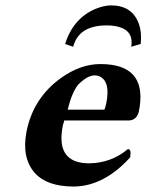

<svg xmlns="http://www.w3.org/2000/svg" viewBox="-20 -681 542 711"><path d="M465.8 -507.8Q477.5 -575.2 399.9 -585.4Q387.7 -586.9 375 -586.9Q274.9 -586.9 252.4 -512.7Q251.5 -509.8 251 -507.8L221.2 -518.1Q250.5 -612.3 333 -647.9Q363.8 -660.6 390.6 -661.1Q468.8 -661.1 493.7 -594.2Q505.9 -560.1 501 -518.1ZM230.5 -274.9H366.2Q368.7 -277.8 373 -295.9Q390.6 -379.4 348.1 -398.4Q339.8 -401.9 331.5 -401.9Q307.1 -401.9 278.8 -376.5Q273.9 -371.6 270 -368.2Q246.6 -339.8 230.5 -274.9ZM453.6 -128.9Q466.8 -128.9 462.4 -102.1Q461.9 -99.6 461.9 -98.1Q364.3 9.3 252 9.8Q153.8 9.3 109.4 -40Q60.1 -95.2 77.6 -190.4Q78.6 -194.8 79.1 -198.2Q105 -320.3 206.5 -392.6Q278.3 -443.8 351.6 -443.8Q519.5 -443.8 497.6 -287.6Q496.1 -276.4 493.7 -266.1Q485.4 -236.3 458 -234.9H217.8Q217.3 -232.4 216.3 -228.5Q214.4 -222.2 213.4 -219.2Q185.5 -88.4 290.5 -77.1Q299.3 -76.2 309.1 -76.2Q391.1 -76.7 453.6 -128.9Z"/></svg>

Font: Linux Libertine Slanted O
Style: Bold Slanted
Weight: 700
Designer: Philipp H. Poll
Foundry: Philipp H. Poll
Version: Version 5.0.0